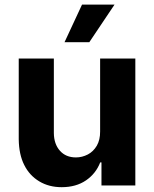

<svg xmlns="http://www.w3.org/2000/svg" viewBox="-20 -797 662 825"><path d="M410.2 -232.4V-545.4H561.5V0H416V-99.1H410.6Q392.1 -51.3 349.6 -22Q306.6 7.3 245.1 7.3Q190.4 7.3 148.9 -17.6Q106.4 -43 84 -88.4Q61.5 -132.8 60.5 -198.2V-545.4H211.4V-225.1Q211.9 -177.7 237.8 -148.9Q263.2 -120.6 306.2 -120.6Q333 -120.6 357.4 -133.3Q380.9 -145.5 396 -170.9Q410.6 -196.3 410.2 -232.4ZM363.8 -615.7H257.3L332.5 -777.3H472.2Z"/></svg>

Font: My Font
Style: Bold
Weight: 500
Designer: Rasmus Andersson
Foundry: rsms
Version: Version 0.001